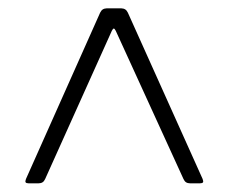

<svg xmlns="http://www.w3.org/2000/svg" viewBox="-20 -763 542 455"><path d="M48.3 -328.5H71C79.2 -328.8 83.5 -331.3 87 -338.8L245 -690C248.6 -697.1 250.7 -697.1 254.3 -690L414.8 -338.8C418.3 -331.3 422.6 -328.8 430.8 -328.5H453.5C461.6 -328.8 463.1 -331 460.2 -338.8L283 -733C279.5 -740.1 275.2 -742.9 267 -743.3H233.3C225.1 -742.9 220.9 -740.1 217.3 -733L41.5 -338.8C38.7 -331 40.1 -328.8 48.3 -328.5Z"/></svg>

Font: Margiela Serif Text
Style: Regular
Weight: 400
Designer: Andreas Faust, Stefan Endress
Version: Version 1.002;FEAKit 1.0